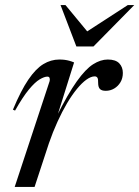

<svg xmlns="http://www.w3.org/2000/svg" viewBox="-20 -738 550 758"><path d="M176 -418Q177.5 -424.5 175.8 -430Q174 -435.5 167 -435.5Q155 -435.5 136.5 -424.5Q118 -413.5 94 -384.5Q70 -355.5 39.5 -301.5L31 -305Q62.5 -380.5 91.8 -423.5Q121 -466.5 151 -484.8Q181 -503 214 -503Q225.5 -503 235.2 -501.8Q245 -500.5 254 -498Q263 -495.5 272.5 -491.5L205 -276.5H202.5Q248 -367.5 283 -416.5Q318 -465.5 347.5 -484.2Q377 -503 405.5 -503Q436.5 -503 450.8 -488Q465 -473 465 -450Q465 -429 455.5 -413.2Q446 -397.5 430.8 -388.5Q415.5 -379.5 397.5 -379.5Q381 -379.5 374.2 -387Q367.5 -394.5 367.5 -410Q368 -426 364.5 -431.2Q361 -436.5 354 -436.5Q339.5 -436.5 321.5 -423.8Q303.5 -411 283.8 -387Q264 -363 244.5 -330Q225 -297 206.8 -257Q188.5 -217 173 -172L116.5 0H38ZM510 -718 349 -554.5H281.5L219 -718H238.5L336 -600H302.5L484.5 -718Z"/></svg>

Font: Newsreader 60pt
Style: Italic
Weight: 400
Italic angle: -17°
Designer: Hugues Gentile
Foundry: Production Type
Version: Version 1.003